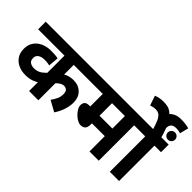

<svg xmlns="http://www.w3.org/2000/svg" viewBox="-81 -1430 1964 1964"><g transform="rotate(45 901.0 -448.0)"><path d="M837 -512H515V-337L509 -369Q534 -385 562.5 -393Q591 -401 625 -401Q696 -401 741.5 -357Q787 -313 787 -235Q787 -191 770.5 -137Q754 -83 717 -27L600 -92Q623 -123 638 -156Q653 -189 653 -224Q653 -261 637.5 -276Q622 -291 597 -291Q572 -291 548.5 -274.5Q525 -258 509 -241L515 -260V0H381V-187L417 -149Q388 -130 361 -116Q334 -102 304.5 -95Q275 -88 237 -88Q182 -88 136.5 -108.5Q91 -129 64 -169Q37 -209 37 -269Q37 -325 64 -365.5Q91 -406 139 -428.5Q187 -451 250 -451Q278 -451 306.5 -449Q335 -447 351 -442L341 -331Q326 -335 307.5 -337Q289 -339 270 -339Q223 -339 197 -320.5Q171 -302 171 -269Q171 -229 196 -214Q221 -199 250 -199Q303 -199 341 -228Q379 -257 404 -290L381 -202V-512H0V-622H837Z M1389 -512V0H1255V-221H1069V-204Q1069 -161 1051 -143Q1033 -125 999 -125Q978 -125 953 -138.5Q928 -152 905.5 -174Q883 -196 868.5 -221.5Q854 -247 854 -270Q854 -296 868.5 -313.5Q883 -331 925 -331L935 -331V-512H823V-622H1484V-512ZM1255 -512H1069V-331H1255Z M1683 -512V0H1549V-512H1469V-622H1778V-512ZM1556 -615Q1539 -674 1522.5 -711.5Q1506 -749 1484.5 -766.5Q1463 -784 1429 -784Q1410 -784 1392.5 -780Q1375 -776 1361 -771L1325 -876Q1349 -886 1374.5 -891Q1400 -896 1430 -896Q1462 -896 1488 -891Q1514 -886 1537.5 -869.5Q1561 -853 1585 -818L1610 -788Q1627 -757 1643 -714.5Q1659 -672 1675 -615ZM1551 -652Q1540 -678 1533 -703.5Q1526 -729 1526 -753Q1526 -792 1544.5 -824.5Q1563 -857 1598.5 -876.5Q1634 -896 1685 -896Q1719 -896 1749.5 -892Q1780 -888 1802 -881L1778 -786Q1759 -792 1743 -794Q1727 -796 1714 -796Q1675 -796 1657 -777Q1639 -758 1639 -720Q1639 -710 1641.5 -697.5Q1644 -685 1647 -676ZM1737 -652Q1715 -652 1699.5 -667Q1684 -682 1684 -704Q1684 -726 1699.5 -741Q1715 -756 1737 -756Q1758 -756 1773.5 -741Q1789 -726 1789 -704Q1789 -682 1773.5 -667Q1758 -652 1737 -652Z"/></g></svg>

Font: Noto Sans Devanagari
Style: Regular
Weight: 400
Designer: Jelle Bosma - Monotype Design Team
Foundry: Monotype Imaging Inc.
Version: Version 2.003